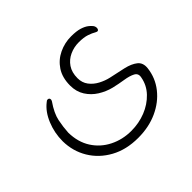

<svg xmlns="http://www.w3.org/2000/svg" viewBox="-137 -545 938 938"><g transform="rotate(-45 331.5 -76.5)"><path d="M333 215Q251 215 190 181.5Q129 148 95 91.5Q61 35 60 -34Q60 -92 81.5 -144Q103 -196 139 -224Q146 -231 152 -231Q164 -231 164 -219Q164 -216 161 -210Q127 -161 119 -121.5Q111 -82 109 -45Q110 21 140.5 68.5Q171 116 222 141.5Q273 167 333 167Q386 167 432.5 148.5Q479 130 511.5 96Q544 62 552 16Q557 -8 537 -18.5Q517 -29 484.5 -34Q452 -39 418 -47Q382 -56 350 -76Q318 -96 298 -127.5Q278 -159 278 -201Q278 -256 302.5 -293Q327 -330 367 -349Q407 -368 451 -368Q488 -368 510.5 -361Q533 -354 547 -343Q556 -336 563 -327.5Q570 -319 570 -308Q570 -303 567.5 -298.5Q565 -294 560 -294Q557 -294 549 -298Q536 -306 514 -313.5Q492 -321 457 -321Q424 -321 394.5 -307.5Q365 -294 347 -267.5Q329 -241 329 -201Q329 -170 346 -147.5Q363 -125 389.5 -111Q416 -97 443 -91Q487 -82 526 -73Q565 -64 587.5 -46Q610 -28 606 7Q599 67 562 114Q525 161 466 188Q407 215 333 215Z"/></g></svg>

Font: Zain Light
Style: Regular
Weight: 300
Designer: Zain,Boutros
Foundry: Mobile Telecommunications Company (Zain), 2024
Version: Version 1.51; ttfautohint (v1.8.4)